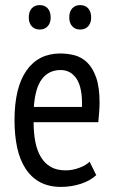

<svg xmlns="http://www.w3.org/2000/svg" viewBox="-20 -722 453 754"><path d="M358 -34Q334 -12 297 0Q260 12 219 12Q172 12 137.5 -6.5Q103 -25 80.5 -59.5Q58 -94 47.5 -142Q37 -190 37 -250Q37 -378 84 -445Q131 -512 217 -512Q245 -512 272.5 -505Q300 -498 322 -477Q344 -456 357.5 -418Q371 -380 371 -319Q371 -302 369.5 -282.5Q368 -263 366 -242H112Q112 -199 119 -164Q126 -129 141 -104.5Q156 -80 179.5 -66.5Q203 -53 238 -53Q265 -53 291.5 -63Q318 -73 332 -87ZM302 -302Q304 -377 281 -412Q258 -447 218 -447Q172 -447 145 -412Q118 -377 113 -302ZM93 -653Q93 -676 104.5 -689Q116 -702 136 -702Q156 -702 167.5 -689Q179 -676 179 -653Q179 -632 167.5 -619Q156 -606 136 -606Q116 -606 104.5 -619Q93 -632 93 -653ZM252 -653Q252 -676 263.5 -689Q275 -702 295 -702Q315 -702 326.5 -689Q338 -676 338 -653Q338 -632 326.5 -619Q315 -606 295 -606Q275 -606 263.5 -619Q252 -632 252 -653Z"/></svg>

Font: PT Sans Narrow
Style: Regular
Weight: 400
Width: 3
Designer: A.Korolkova, O.Umpeleva, V.Yefimov
Foundry: ParaType Ltd
Version: Version 2.003W OFL